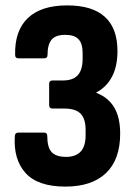

<svg xmlns="http://www.w3.org/2000/svg" viewBox="-20 -683 501 711"><path d="M222 8Q120 8 74.5 -42.5Q29 -93 35 -180Q36 -192 48 -192H143Q155 -192 155 -180Q155 -137 171.5 -119.5Q188 -102 225 -102Q260 -102 278.5 -121.5Q297 -141 297 -182V-202Q297 -243 278.5 -262Q260 -281 218 -281H175Q162 -281 162 -294V-373Q162 -385 175 -385H213Q251 -385 268.5 -405Q286 -425 286 -466V-486Q286 -522 270.5 -538Q255 -554 222 -554Q186 -554 171 -536Q156 -518 156 -480Q156 -467 144 -467H49Q36 -467 36 -480Q34 -569 83 -616Q132 -663 229 -663Q322 -663 368.5 -620.5Q415 -578 415 -494Q415 -437 394.5 -398.5Q374 -360 337 -341V-339Q381 -322 403 -285Q425 -248 425 -188Q425 -92 372.5 -42Q320 8 222 8Z"/></svg>

Font: Sofia Sans Condensed ExtraBold
Style: Regular
Weight: 800
Designer: Botio Nikoltchev, Ani Petrova
Foundry: lettersoup
Version: Version 4.101